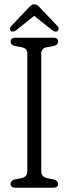

<svg xmlns="http://www.w3.org/2000/svg" viewBox="-20 -876 320 896"><path d="M172.5 -76Q172.5 -50.5 200 -44.5L231 -38.5Q251 -33 251 -18Q251 0 229 0H51.5Q29.5 0 29.5 -18Q29.5 -33.5 49 -38.5L79.5 -44.5Q107.5 -50.5 107.5 -76V-625Q107.5 -649.5 83.5 -655L49 -661.5Q29.5 -666.5 29.5 -682Q29.5 -700 51.5 -700H229Q251 -700 251 -682Q251 -666.5 231 -661.5L196 -655Q172.5 -650 172.5 -625ZM248.5 -731.5Q239 -723 222.5 -736L139.5 -802L56.5 -736Q40 -724 31 -731.5Q27 -734.5 26.8 -741.2Q26.5 -748 32 -754L112.5 -839Q119.5 -846.5 125.2 -851.2Q131 -856 139 -856Q148 -856 154.2 -851.5Q160.5 -847 168 -839L248.5 -754Q254.5 -747.5 253.5 -741.2Q252.5 -735 248.5 -731.5Z"/></svg>

Font: Fraunces 144pt SuperSoft Light
Style: Regular
Weight: 300
Version: Version 1.000;[0bf87f6ff]